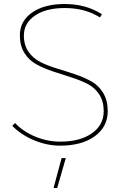

<svg xmlns="http://www.w3.org/2000/svg" viewBox="-20 -723 633 957"><path d="M478 -636Q405 -683 302 -683Q210 -683 154.5 -645.5Q99 -608 99 -546Q99 -498 122 -465Q145 -432 182 -413.5Q219 -395 264 -381.5Q309 -368 353.5 -353Q398 -338 435 -317.5Q472 -297 494.5 -259.5Q517 -222 517 -169Q517 -91 452.5 -44Q388 3 280 3Q214 3 149.5 -24Q85 -51 41 -96L55 -110Q95 -67 156 -42Q217 -17 280 -17Q379 -17 438 -58.5Q497 -100 497 -169Q497 -218 474.5 -252.5Q452 -287 415 -305.5Q378 -324 333.5 -338Q289 -352 244 -367Q199 -382 162 -402Q125 -422 102 -458.5Q79 -495 79 -547Q79 -618 140 -660.5Q201 -703 302 -703Q409 -703 488 -652ZM287 65H308L265 214H247Z"/></svg>

Font: Montserrat arm Thin
Style: Regular
Weight: 250
Designer: Julieta Ulanovsky
Foundry: Julieta Ulanovsky
Version: Version 6.000;PS 006.000;hotconv 1.0.88;makeotf.lib2.5.64775